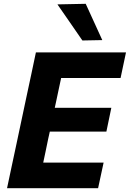

<svg xmlns="http://www.w3.org/2000/svg" viewBox="-20 -988 682 1008"><path d="M17 0Q29 -57 40.5 -110.8Q52 -164.5 66.5 -232.5L117.5 -473Q132.5 -542.5 144.2 -597.8Q156 -653 168.5 -713H641.5L613 -578.5H301Q294.5 -548.5 287.8 -517Q281 -485.5 273.5 -449.5L267.5 -422H564.5L538.5 -297H241.5L233 -259Q226 -224 219.5 -193.5Q213 -163 207 -134.5H524L495 0ZM412.5 -775.5Q381 -821.5 348.2 -868.8Q315.5 -916 281.5 -965L430 -968Q452 -920.5 473.5 -872.8Q495 -825 517 -777.5Z"/></svg>

Font: Commissioner
Style: Bold Italic
Weight: 700
Italic angle: -12°
Designer: Kostas Bartsokas
Foundry: Kostas Bartsokas
Version: Version 1.000; ttfautohint (v1.8.3)